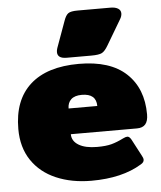

<svg xmlns="http://www.w3.org/2000/svg" viewBox="-53 -772 698 833"><g transform="rotate(-5 296.0 -355.5)"><path d="M211 -554Q211 -562 214 -571L256 -687Q264 -710 275 -718Q286 -726 316 -726H459Q480 -726 492 -718.5Q504 -711 504 -697Q504 -685 496 -672L432 -564Q418 -540 405 -533Q392 -526 358 -526H251Q211 -526 211 -554ZM15 -236Q15 -362 88.5 -428.5Q162 -495 301 -495Q437 -495 507 -429.5Q577 -364 577 -251Q577 -222 565 -208Q553 -194 528 -194H240Q240 -164 269 -146.5Q298 -129 349 -129Q388 -129 412 -135.5Q436 -142 464 -156Q476 -162 483 -162Q492 -162 500 -148L539 -74Q545 -64 545 -56Q545 -45 531 -37Q446 15 312 15Q226 15 158.5 -14Q91 -43 53 -99.5Q15 -156 15 -236ZM365 -306Q365 -360 302 -360Q271 -360 255.5 -345.5Q240 -331 240 -306Z"/></g></svg>

Font: Mitr
Style: Bold
Weight: 700
Designer: Thanarat Vachiruckul
Foundry: Cadson Demak
Version: Version 1.003